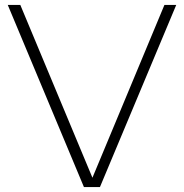

<svg xmlns="http://www.w3.org/2000/svg" viewBox="-20 -760 748 780"><path d="M321 0 11.5 -740H62.5L355.5 -38L648 -740H696L386 0Z"/></svg>

Font: Encode Sans Exp XLt
Style: Regular
Weight: 200
Width: 7
Designer: Multiple Designers
Foundry: Impallari Type
Version: Version 3.002; ttfautohint (v1.8.3) -l 8 -r 50 -G 200 -x 14 